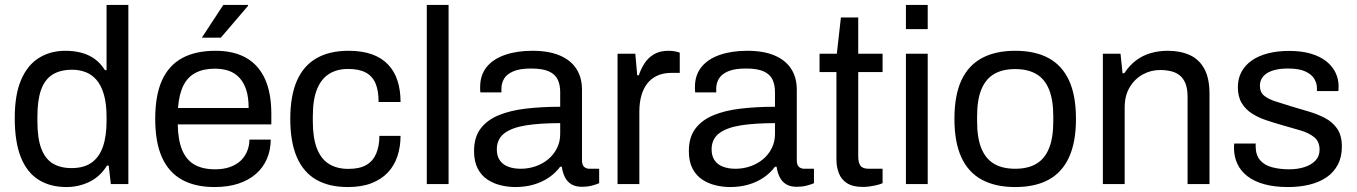

<svg xmlns="http://www.w3.org/2000/svg" viewBox="-20 -743 5476 775"><path d="M248 12Q183.1 12 136.3 -17Q89.5 -46 64.5 -107.5Q39.5 -168.9 39.5 -266.8Q39.5 -360.4 65 -420.2Q90.5 -480 136.8 -509Q183 -538 244.2 -538Q279.3 -538 309.1 -530Q338.8 -522 362.5 -504.8Q386.2 -487.6 403.6 -459.9H410.1V-723H498.1V0H427.4L418.8 -74.6H411.8Q384.9 -30.8 341.7 -9.4Q298.5 12 248 12ZM268.5 -64.5Q318.8 -64.5 349.9 -86.7Q380.9 -108.9 395.5 -151.1Q410.1 -193.4 410.1 -254.5V-270.8Q410.1 -325.4 399.1 -362.4Q388.2 -399.3 369.1 -421Q350.1 -442.7 325 -452.1Q300 -461.5 271.8 -461.5Q223.1 -461.5 192 -441.9Q160.9 -422.4 145.9 -380.8Q131 -339.2 131 -273.1V-251.8Q131 -183.9 146.9 -142.6Q162.7 -101.4 193.4 -82.9Q224 -64.5 268.5 -64.5Z M846.1 12Q768 12 714.6 -17.5Q661.1 -47 633.8 -108Q606.5 -169 606.5 -263Q606.5 -358 633.8 -418.5Q661.1 -479 715.2 -508.5Q769.4 -538 849.7 -538Q923.9 -538 974 -509.3Q1024.1 -480.5 1049.7 -424.1Q1075.2 -367.6 1075.2 -283.2V-240.8H697.5Q698.5 -177.6 715.4 -137.2Q732.4 -96.8 765.4 -78.2Q798.4 -59.6 848 -59.6Q881.5 -59.6 907.1 -68.4Q932.6 -77.2 950.1 -93.1Q967.6 -109.1 977 -131.3Q986.5 -153.5 986.9 -179.4H1072.9Q1072.5 -136.8 1057.3 -101.6Q1042.1 -66.4 1013.1 -41.1Q984.1 -15.7 942.1 -1.8Q900.1 12 846.1 12ZM698.5 -307.1H983.6Q983.6 -351.1 973.6 -381.2Q963.5 -411.3 945.4 -430.2Q927.4 -449.1 902.6 -457.5Q877.9 -465.8 847.4 -465.8Q801.1 -465.8 769.1 -448.9Q737.1 -432 719.8 -397Q702.6 -361.9 698.5 -307.1ZM794.8 -591 881.3 -723H980.7L981.7 -720L871.4 -591Z M1384.3 12Q1308.3 12 1256.5 -17.7Q1204.8 -47.5 1178.2 -108.7Q1151.7 -169.9 1151.7 -263Q1151.7 -355.7 1178.3 -416.7Q1204.9 -477.6 1257.3 -507.8Q1309.7 -538 1386.6 -538Q1441 -538 1480.4 -524.1Q1519.8 -510.2 1545.8 -483.2Q1571.9 -456.2 1584.3 -417.9Q1596.8 -379.6 1596.8 -331.3H1508.2Q1508.2 -377.5 1495.6 -406.8Q1483 -436.1 1455.9 -450.4Q1428.8 -464.7 1384.6 -464.7Q1341.3 -464.7 1309.3 -445.3Q1277.4 -425.8 1260 -383.9Q1242.7 -342.1 1242.7 -273.1V-252.3Q1242.7 -186.7 1259.1 -144.1Q1275.5 -101.5 1307.6 -81.4Q1339.6 -61.3 1386.4 -61.3Q1431.4 -61.3 1458.5 -77Q1485.6 -92.7 1498.5 -123Q1511.4 -153.3 1511.4 -194.7H1596.8Q1596.8 -150.8 1584.3 -112.9Q1571.9 -75.1 1545.9 -47.1Q1519.8 -19.2 1479.7 -3.6Q1439.6 12 1384.3 12Z M1702.7 0V-723H1790.7V0Z M2059.9 12Q2031.5 12 2002.1 5.1Q1972.6 -1.8 1948 -17.9Q1923.3 -34.1 1908.4 -62.4Q1893.5 -90.8 1893.5 -133.7Q1893.5 -188.2 1919.3 -223Q1945.1 -257.8 1991.6 -277.4Q2038.1 -296.9 2102.1 -304.5Q2166 -312.1 2241.2 -312.1V-371.6Q2241.2 -400.6 2231.2 -421.8Q2221.2 -443.1 2195.9 -454.7Q2170.5 -466.4 2123.4 -466.4Q2077.6 -466.4 2051.3 -454.8Q2025.1 -443.3 2014.5 -425Q2004 -406.7 2004 -385.4V-370H1919.1Q1918.1 -375 1918.1 -380Q1918.1 -385 1918.1 -392Q1918.1 -440.2 1944.6 -472.8Q1971.2 -505.3 2018.9 -521.6Q2066.7 -538 2129.2 -538Q2195.3 -538 2239.5 -519.1Q2283.7 -500.3 2306.4 -465.4Q2329.2 -430.4 2329.2 -380.6V-95.9Q2329.2 -76.9 2337.9 -69.4Q2346.6 -61.8 2359.6 -61.8H2398.5V-3.5Q2384.8 2.3 2367.7 6.6Q2350.5 11 2329.4 11Q2302.9 11 2286.1 0.7Q2269.3 -9.7 2260.1 -28.2Q2250.9 -46.7 2247.7 -70.1H2241.2Q2222.9 -45 2195.5 -26.4Q2168.1 -7.8 2134 2.1Q2100 12 2059.9 12ZM2081.8 -61.8Q2113.6 -61.8 2142.4 -72Q2171.2 -82.1 2193.1 -100.4Q2215 -118.7 2228.1 -144.7Q2241.2 -170.7 2241.2 -201.8V-246Q2160.5 -246 2103.2 -237Q2045.9 -227.9 2015.6 -204.8Q1985.4 -181.6 1985.4 -139.7Q1985.4 -113.5 1997.3 -96.1Q2009.3 -78.6 2031.1 -70.2Q2053 -61.8 2081.8 -61.8Z M2472.7 0V-526H2544.4L2552.1 -439.3H2558.6Q2566.8 -463.9 2580.8 -486.3Q2594.8 -508.7 2618.8 -523.4Q2642.7 -538 2678 -538Q2693.1 -538 2705.4 -535.5Q2717.8 -532.9 2723.8 -530.4V-448.9H2691Q2657.2 -448.9 2632.5 -437.4Q2607.8 -425.9 2591.8 -404.7Q2575.8 -383.5 2568.2 -354.9Q2560.7 -326.3 2560.7 -292.6V0Z M2926.9 12Q2898.5 12 2869.1 5.1Q2839.6 -1.8 2815 -17.9Q2790.3 -34.1 2775.4 -62.4Q2760.5 -90.8 2760.5 -133.7Q2760.5 -188.2 2786.3 -223Q2812.1 -257.8 2858.6 -277.4Q2905.1 -296.9 2969.1 -304.5Q3033 -312.1 3108.2 -312.1V-371.6Q3108.2 -400.6 3098.2 -421.8Q3088.2 -443.1 3062.9 -454.7Q3037.5 -466.4 2990.4 -466.4Q2944.6 -466.4 2918.3 -454.8Q2892.1 -443.3 2881.5 -425Q2871 -406.7 2871 -385.4V-370H2786.1Q2785.1 -375 2785.1 -380Q2785.1 -385 2785.1 -392Q2785.1 -440.2 2811.6 -472.8Q2838.2 -505.3 2885.9 -521.6Q2933.7 -538 2996.2 -538Q3062.3 -538 3106.5 -519.1Q3150.7 -500.3 3173.4 -465.4Q3196.2 -430.4 3196.2 -380.6V-95.9Q3196.2 -76.9 3204.9 -69.4Q3213.6 -61.8 3226.6 -61.8H3265.5V-3.5Q3251.8 2.3 3234.7 6.6Q3217.5 11 3196.4 11Q3169.9 11 3153.1 0.7Q3136.3 -9.7 3127.1 -28.2Q3117.9 -46.7 3114.7 -70.1H3108.2Q3089.9 -45 3062.5 -26.4Q3035.1 -7.8 3001 2.1Q2967 12 2926.9 12ZM2948.8 -61.8Q2980.6 -61.8 3009.4 -72Q3038.2 -82.1 3060.1 -100.4Q3082 -118.7 3095.1 -144.7Q3108.2 -170.7 3108.2 -201.8V-246Q3027.5 -246 2970.2 -237Q2912.9 -227.9 2882.6 -204.8Q2852.4 -181.6 2852.4 -139.7Q2852.4 -113.5 2864.3 -96.1Q2876.3 -78.6 2898.1 -70.2Q2920 -61.8 2948.8 -61.8Z M3463.1 11.5Q3422.3 11.5 3398.9 -3.6Q3375.5 -18.7 3365.9 -44.2Q3356.2 -69.6 3356.2 -98.9V-452.2H3288.1V-526H3357.8L3374.3 -672.5H3444.2V-526H3542.5V-452.2H3444.2V-111.8Q3444.2 -86.6 3453.1 -74.2Q3462.1 -61.8 3486.8 -61.8H3542.5V-3.5Q3532.5 0.9 3518.7 4.2Q3504.9 7.5 3490.3 9.5Q3475.7 11.5 3463.1 11.5Z M3636.7 -625.4V-723H3724.7V-625.4ZM3636.7 0V-526H3724.7V0Z M4077.8 12Q3998.2 12 3943.4 -17.5Q3888.6 -47 3860.5 -108Q3832.5 -169 3832.5 -263Q3832.5 -358 3860.5 -418.5Q3888.6 -479 3943.4 -508.5Q3998.2 -538 4077.8 -538Q4158.3 -538 4212.6 -508.5Q4266.9 -479 4295 -418.5Q4323.1 -358 4323.1 -263Q4323.1 -169 4295 -108Q4266.9 -47 4212.6 -17.5Q4158.3 12 4077.8 12ZM4077.8 -61.8Q4129 -61.8 4163.1 -81.9Q4197.2 -102 4214.3 -144.4Q4231.5 -186.7 4231.5 -252.3V-273.7Q4231.5 -339.8 4214.3 -381.9Q4197.2 -424 4163.1 -444.1Q4129 -464.2 4077.8 -464.2Q4026.5 -464.2 3992.4 -444.1Q3958.4 -424 3941.2 -381.9Q3924 -339.8 3924 -273.7V-252.3Q3924 -186.7 3941.2 -144.4Q3958.4 -102 3992.4 -81.9Q4026.5 -61.8 4077.8 -61.8Z M4431.7 0V-526H4502.9L4511.1 -447.3H4518.1Q4538.8 -479.1 4565.6 -499.2Q4592.4 -519.3 4624.6 -528.6Q4656.8 -538 4693.9 -538Q4743.9 -538 4781.7 -521.1Q4819.5 -504.3 4840.8 -466.1Q4862.1 -428 4862.1 -363.3V0H4773.6V-351.4Q4773.6 -384 4765.5 -405Q4757.4 -426 4742.6 -438.2Q4727.8 -450.4 4707.2 -455.4Q4686.7 -460.4 4662.4 -460.4Q4624.8 -460.4 4592.1 -442.1Q4559.4 -423.8 4539.5 -390.1Q4519.7 -356.3 4519.7 -309.2V0Z M5179 12Q5125.2 12 5084.3 0.9Q5043.4 -10.2 5016 -31.1Q4988.6 -51.9 4974.8 -81.2Q4960.9 -110.5 4960.9 -147.3Q4960.9 -151.9 4961.2 -156.3Q4961.5 -160.8 4961.9 -163.7H5048.9Q5048.4 -159.9 5048.4 -156.9Q5048.4 -154 5048.4 -151.1Q5048.9 -116.3 5066.6 -96.1Q5084.2 -75.9 5115 -67.8Q5145.8 -59.6 5184 -59.6Q5217.4 -59.6 5245 -68.4Q5272.6 -77.1 5289.5 -94.6Q5306.4 -112.2 5306.4 -138.6Q5306.4 -172 5284.5 -189.4Q5262.7 -206.9 5227.9 -217Q5193.1 -227.2 5154.7 -238.1Q5122.6 -247.1 5090.8 -257.9Q5058.9 -268.6 5033.4 -284.9Q5007.8 -301.2 4992.2 -326.9Q4976.6 -352.5 4976.6 -391.1Q4976.6 -426 4991.3 -453.1Q5006 -480.3 5033 -499.1Q5060.1 -517.9 5098.3 -527.7Q5136.5 -537.5 5183.6 -537.5Q5234.3 -537.5 5271.6 -526.3Q5309 -515.2 5333.8 -495.3Q5358.6 -475.4 5370.9 -449.6Q5383.2 -423.8 5383.2 -394.5Q5383.2 -389.4 5382.9 -383.8Q5382.7 -378.1 5382.2 -375.3H5295.8V-386.4Q5295.8 -406.4 5285.3 -424.4Q5274.7 -442.5 5249.5 -454.4Q5224.3 -466.4 5179 -466.4Q5150.4 -466.4 5129.2 -461.4Q5108 -456.5 5093.9 -447.4Q5079.9 -438.4 5072.8 -425.7Q5065.6 -413 5065.6 -396.5Q5065.6 -370.6 5082.9 -356.6Q5100.2 -342.6 5128.7 -333.7Q5157.2 -324.8 5189.9 -314.4Q5225 -304 5261.4 -293.2Q5297.8 -282.5 5328.5 -266.5Q5359.1 -250.5 5377.8 -223.1Q5396.4 -195.7 5396.4 -150.9Q5396.4 -109.1 5380 -78.2Q5363.7 -47.3 5334.5 -27.3Q5305.3 -7.4 5265.5 2.3Q5225.8 12 5179 12Z"/></svg>

Font: Archivo SemiBold
Style: Regular
Weight: 600
Designer: Hector Gatti
Foundry: Omnibus-Type
Version: Version 2.001